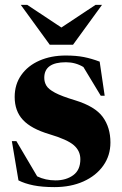

<svg xmlns="http://www.w3.org/2000/svg" viewBox="-20 -752 500 785"><path d="M249 -525Q291 -525 322.8 -518.8Q354.5 -512.5 387.5 -500L408 -360.5H392L321 -478Q288.5 -497.5 249.5 -497.5Q161 -497.5 161 -434Q161 -416 169.8 -401.5Q178.5 -387 205.2 -372.8Q232 -358.5 287 -342Q368.5 -317 400 -274Q431.5 -231 431.5 -169.5Q431.5 -116 402.2 -74.8Q373 -33.5 321.2 -10.2Q269.5 13 202.5 13Q152.5 13 116.8 5.8Q81 -1.5 55.5 -14.5L28.5 -175H47L132 -31Q166 -14.5 207 -14.5Q250.5 -14.5 279.5 -35.8Q308.5 -57 308.5 -101Q308.5 -135 282 -158.2Q255.5 -181.5 181.5 -203.5Q107.5 -225.5 73.8 -261.8Q40 -298 40 -355.5Q40 -407 67 -445.2Q94 -483.5 141.2 -504.2Q188.5 -525 249 -525ZM397 -732 278.5 -569H183.5L65 -732H91.5L231 -639.5L370.5 -732Z"/></svg>

Font: Newsreader Display
Style: Bold
Weight: 700
Designer: Hugues Gentile
Foundry: Production Type
Version: Version 1.001